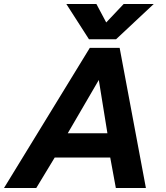

<svg xmlns="http://www.w3.org/2000/svg" viewBox="-38 -938 830 958"><path d="M293 -918H443L492 -826L579 -918H729L541 -742H406ZM410 -699H559L690 0H540L512 -152H235L143 0H-18ZM498 -273 455 -539 300 -273Z"/></svg>

Font: Prompt SemiBold
Style: Italic
Weight: 600
Italic angle: -12°
Designer: Katatrad Team
Foundry: CadsonDemak
Version: Version 1.001